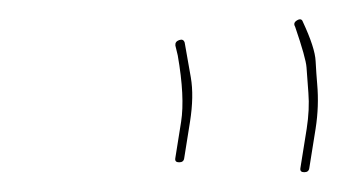

<svg xmlns="http://www.w3.org/2000/svg" viewBox="-20 -644 341 194"><path d="M287.4 -470C290.4 -470 292.1 -471.3 292.5 -474L298.9 -514C301.3 -529.3 301.8 -544.3 300.5 -559C299.9 -565.7 299.4 -573.4 298.9 -582.3C298.5 -591.2 294.2 -604.4 286 -622C285.1 -624.7 283.1 -625.2 280.2 -623.5C277.3 -621.8 276.6 -619.7 278.2 -617C285.5 -595.7 289.3 -582 289.7 -576C290.1 -570 290.7 -561.4 291.6 -550.2C292.5 -539.1 291.9 -527 289.9 -514L283.5 -474C283.1 -471.3 284.4 -470 287.4 -470ZM161 -480C164 -480 165.7 -481.3 166.1 -484L172 -521C174.7 -538.3 175 -553.2 172.8 -565.8L166.6 -601C165.7 -603.7 163.9 -604.5 161 -603.5C158.2 -602.5 156.9 -600.7 157.2 -598L159.6 -588C164.5 -560 165.6 -537.7 163 -521L157.1 -484C156.7 -481.3 158 -480 161 -480Z"/></svg>

Font: Proton
Style: LitExtIt
Weight: 500
Version: Version 1.017